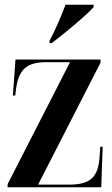

<svg xmlns="http://www.w3.org/2000/svg" viewBox="-20 -786 472 806"><path d="M188 -615V-605H197C250 -645 342 -721 373 -756V-766H255C238 -721 213 -661 188 -615ZM12 0H405L411 -170H401L398 -127C392 -43 361 -11 270 -11H140L402 -523V-536H45L34 -385H44L47 -410C58 -494 91 -525 175 -525H274L12 -13Z"/></svg>

Font: Noto Serif Display ExtraCondensed
Style: Bold
Weight: 700
Width: 2
Designer: Monotype Design Team
Foundry: Monotype Imaging Inc.
Version: Version 2.009